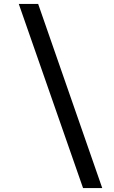

<svg xmlns="http://www.w3.org/2000/svg" viewBox="-20 -837 577 971"><path d="M497 114 173 -817H75L400 114Z"/></svg>

Font: Advent Pro
Style: SemiBold
Weight: 600
Designer: Andreas Kalpakidis
Foundry: Andreas Kalpakidis
Version: Version 2.002 2008